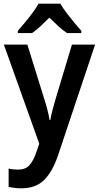

<svg xmlns="http://www.w3.org/2000/svg" viewBox="-20 -786 540 1046"><path d="M1 -543H129L222 -244Q231 -216 238.5 -187Q246 -158 250 -132H254Q258 -155 265.5 -184Q273 -213 282 -244L372 -543H498L296 61Q266 149 220.5 194.5Q175 240 95 240Q74 240 57 237.5Q40 235 27 232V132Q37 135 50.5 136.5Q64 138 78 138Q119 138 140.5 114Q162 90 178 43L194 -3ZM309 -766Q322 -743 342 -716.5Q362 -690 383.5 -664Q405 -638 423 -618V-606H345Q321 -622 297.5 -643.5Q274 -665 249 -690Q224 -665 201 -643.5Q178 -622 155 -606H77V-618Q95 -638 116.5 -664Q138 -690 158 -717Q178 -744 190 -766Z"/></svg>

Font: Noto Sans Lao SemiCondensed SemiBold
Style: Regular
Weight: 600
Width: 4
Designer: Monotype Design Team
Foundry: Monotype Imaging Inc.
Version: Version 2.003; ttfautohint (v1.8.4.7-5d5b)